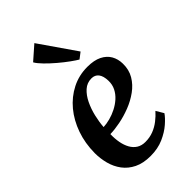

<svg xmlns="http://www.w3.org/2000/svg" viewBox="-262 -943 1034 1034"><g transform="rotate(-45 255.0 -425.5)"><path d="M450.5 -100Q437 -79.5 407.2 -53.5Q377.5 -27.5 334 -8.2Q290.5 11 235 11Q179.5 11 140.8 -8Q102 -27 78 -59.2Q54 -91.5 43.5 -131.5Q33 -171.5 33 -212.5Q33.5 -287.5 56.2 -352.2Q79 -417 119.5 -465.8Q160 -514.5 214.5 -542.2Q269 -570 333 -570Q384 -570 416.5 -553.8Q449 -537.5 464.8 -509.8Q480.5 -482 481 -447.5Q482 -400 460.5 -363.8Q439 -327.5 403.2 -301.8Q367.5 -276 325 -259.5Q282.5 -243 240.2 -234.8Q198 -226.5 165 -226Q164 -192 169.5 -162.5Q175 -133 187.5 -110.5Q200 -88 220.2 -75.2Q240.5 -62.5 268.5 -62.5Q302 -62.5 330.2 -73.5Q358.5 -84.5 382.2 -103Q406 -121.5 425 -143ZM305 -510.5Q271 -510.5 246.2 -488.2Q221.5 -466 204.5 -430.8Q187.5 -395.5 178 -355.2Q168.5 -315 166 -278.5Q189 -279.5 216 -286.5Q243 -293.5 269 -306.8Q295 -320 316 -338.8Q337 -357.5 349.5 -382.2Q362 -407 361 -437Q360 -473.5 345.5 -492Q331 -510.5 305 -510.5ZM331.5 -627.5Q316.5 -636 289.5 -655.5Q262.5 -675 233 -700Q203.5 -725 179 -750Q154.5 -775 144 -793.5L222 -862L366 -654Z"/></g></svg>

Font: Merriweather SemiBold
Style: Italic
Weight: 600
Italic angle: -7.8°
Version: Version 2.101